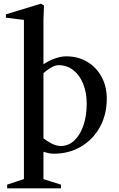

<svg xmlns="http://www.w3.org/2000/svg" viewBox="-20 -822 644 1043"><path d="M19 201V181L124 146L110 166V-729L125 -712L12 -726V-744L202 -802L219 -792L216 -715V-459L209 -468Q238 -489 273.5 -502.5Q309 -516 339 -516Q404 -516 453.5 -486.5Q503 -457 531.5 -405Q560 -353 560 -286Q560 -199 522.5 -131.5Q485 -64 420 -25.5Q355 13 271 13Q256 13 239.5 9Q223 5 208 0L216 -11V166L203 147L311 181V201ZM310 -29Q352 -29 383.5 -58.5Q415 -88 433 -140Q451 -192 451 -259Q451 -320 431.5 -367.5Q412 -415 377.5 -441.5Q343 -468 298 -468Q279 -468 255 -453.5Q231 -439 208 -418L216 -441V-54L209 -76Q232 -57 259 -43Q286 -29 310 -29Z"/></svg>

Font: Wittgenstein Medium
Style: Regular
Weight: 500
Designer: Jörg Drees
Foundry: Jörg Drees
Version: Version 1.500